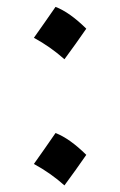

<svg xmlns="http://www.w3.org/2000/svg" viewBox="-20 -628 355 567"><path d="M144 -607.7Q185.9 -591.6 234.8 -543.3Q219.2 -520.7 203.3 -498.4Q187.5 -476.1 170.3 -453Q129.5 -489.5 80.1 -516.4Q96.7 -540 112.3 -562.1Q127.9 -584.1 144 -607.7ZM144 -235.2Q185.9 -219 234.8 -170.7Q219.2 -148.1 203.3 -125.9Q187.5 -103.6 170.3 -80.5Q129.5 -117 80.1 -143.8Q96.7 -167.5 112.3 -189.5Q127.9 -211.5 144 -235.2Z"/></svg>

Font: Pinar-FD Medium
Style: Regular
Weight: 500
Designer: Amin Abedi
Version: Version 3.000